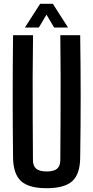

<svg xmlns="http://www.w3.org/2000/svg" viewBox="-20 -986 492 1014"><path d="M226.5 8Q132.5 8 91.5 -29.2Q50.5 -66.5 49 -152Q47 -314.5 47 -476.2Q47 -638 49 -800H154.5Q153 -692 152.5 -581.2Q152 -470.5 152.8 -360Q153.5 -249.5 154 -141Q154 -109.5 171.2 -95Q188.5 -80.5 226.5 -80.5Q264.5 -80.5 281.5 -95Q298.5 -109.5 298.5 -141Q299 -249.5 299.8 -360Q300.5 -470.5 300.2 -581.2Q300 -692 298.5 -800H403.5Q406 -638 406 -476.2Q406 -314.5 403.5 -152Q402.5 -66.5 361.5 -29.2Q320.5 8 226.5 8ZM111.5 -840.5 192 -966H259L339.5 -840.5H266L225.5 -908.5L185 -840.5Z"/></svg>

Font: Big Shoulders Medium
Style: Regular
Weight: 500
Designer: Patric King
Foundry: XO Type Co
Version: Version 2.002